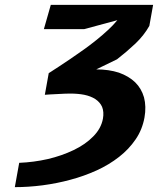

<svg xmlns="http://www.w3.org/2000/svg" viewBox="-20 -770 690 790"><path d="M180.5 -469 164.5 -380Q171.5 -380.5 186.5 -381.5Q201 -382 216.5 -383Q232 -384 246.5 -384.5Q256 -385 268.5 -385Q301 -385 326.5 -380Q353 -374.5 372 -362.5Q391.5 -349.5 400 -330.5Q408.5 -309.5 403.5 -281.5Q396 -241 363.5 -208.5Q332 -176 283 -152.5Q234 -129 176.5 -115.5Q119 -102.5 59 -100L41 0Q96.5 0 155 -7.5Q215.5 -15.5 270 -30.5Q325 -45 378 -69Q428.5 -92 470 -124.5Q510 -155.5 538 -196.5Q565.5 -236.5 574.5 -286.5Q582.5 -331.5 572.5 -369.5Q562 -406 536 -431.5Q510 -456.5 469.5 -471Q428 -484.5 376 -484.5L461.5 -526Q501.5 -557 537.5 -591Q572.5 -624.5 594.5 -663.5L610 -750H189L160.5 -650H326L463 -687Q445.5 -666 425.5 -647.5Q401 -625 377.5 -606Q347.5 -582 324 -565.5Q309.5 -555 269.5 -527.5Q243 -509.5 220 -494.5Q214.5 -491 206 -485.5Q197.5 -480 191.5 -476Q185.5 -472 180.5 -469Z"/></svg>

Font: B612
Style: Regular
Weight: 700
Italic angle: -10°
Designer: Nicolas Chauveau, Thomas Paillot, Jonathan Favre-Lamarine, Jean-Luc Vinot
Foundry: AIRBUS
Version: Version 1.008